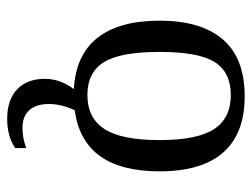

<svg xmlns="http://www.w3.org/2000/svg" viewBox="-104 -407 708 540"><g transform="rotate(90 250.0 -137.0)"><path d="M461.9 -231.9Q461.9 -16.1 290 6.8Q272.5 44.9 272.5 79.1Q272.5 115.2 289.8 134.5Q307.1 153.8 339.8 153.8Q369.1 153.8 396.5 143.1V174.3Q363.3 196.8 314.5 196.8Q260.3 196.8 231 168.7Q201.7 140.6 201.7 90.8Q201.7 48.3 230.5 9.3Q134.3 3.9 86.2 -57.4Q38.1 -118.7 38.1 -231.9Q38.1 -348.1 90.8 -409.7Q143.6 -471.2 251 -471.2Q355.5 -471.2 408.7 -410.9Q461.9 -350.6 461.9 -231.9ZM374 -231.9Q374 -337.4 343.3 -384.8Q312.5 -432.1 247.1 -432.1Q183.1 -432.1 154.5 -386.7Q126 -341.3 126 -231.9Q126 -121.1 155 -75Q184.1 -28.8 247.1 -28.8Q311.5 -28.8 342.8 -76.7Q374 -124.5 374 -231.9Z"/></g></svg>

Font: Times New Roman
Style: Regular
Weight: 400
Designer: Steve Matteson
Foundry: Ascender Corporation
Version: Version 2.00.3